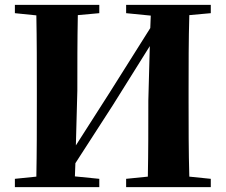

<svg xmlns="http://www.w3.org/2000/svg" viewBox="-20 -767 925 787"><path d="M497 -713 598 -703 596 -652 431 -390 291 -171 297 -395C297 -499 297 -603 299 -705L387 -713V-747H41V-713L129 -704C131 -602 131 -499 131 -395V-351C131 -247 131 -144 129 -43L41 -34V0H387V-34L287 -44L289 -98L442 -335L594 -578L588 -355C588 -247 588 -144 586 -43L497 -34V0H844V-34L756 -43C753 -146 753 -249 753 -351V-395C753 -499 753 -603 756 -705L844 -713V-747H497Z"/></svg>

Font: GenKiMin2 TW H
Style: Regular
Weight: 900
Version: Version 2.100;PS 2.1;hotconv 16.6.51;makeotf.lib2.5.65220 DE